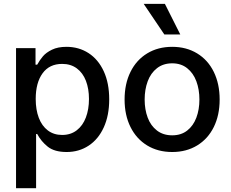

<svg xmlns="http://www.w3.org/2000/svg" viewBox="-20 -781 1203 1000"><path d="M63.5 -530.3H165V-444.3H173.8Q187 -468.3 203.6 -487.8Q220.2 -507.3 250.7 -522.2Q281.2 -537.1 326.2 -537.1Q390.6 -537.1 441.2 -504.4Q491.7 -471.7 520.3 -409.9Q548.8 -348.1 548.8 -263.7Q548.8 -179.7 520.5 -117.7Q492.2 -55.7 441.9 -22.5Q391.6 10.7 327.1 10.7Q263.7 10.7 229 -16.8Q194.3 -44.4 173.8 -83H168V199.2H63.5ZM303.7 -78.1Q348.1 -78.1 379.6 -102.3Q411.1 -126.5 427.2 -168.9Q443.4 -211.4 443.4 -265.6Q443.4 -318.8 427.5 -360.1Q411.6 -401.4 380.1 -424.8Q348.6 -448.2 303.7 -448.2Q237.3 -448.2 201.7 -399.2Q166 -350.1 166 -265.6Q166 -209.5 182.1 -167.2Q198.2 -125 229.2 -101.6Q260.3 -78.1 303.7 -78.1Z M628.9 -262.7Q628.9 -344.7 659.7 -406.7Q690.4 -468.8 746.6 -502.9Q802.7 -537.1 877 -537.1Q950.7 -537.1 1006.8 -502.9Q1063 -468.8 1093.5 -406.5Q1124 -344.2 1124 -262.7Q1124 -181.2 1093.5 -119.4Q1063 -57.6 1006.8 -23.4Q950.7 10.7 877 10.7Q802.7 10.7 746.6 -23.4Q690.4 -57.6 659.7 -119.4Q628.9 -181.2 628.9 -262.7ZM1018.6 -262.7Q1018.6 -314.9 1002.7 -357.7Q986.8 -400.4 954.8 -425.8Q922.9 -451.2 877 -451.2Q830.1 -451.2 797.6 -425.8Q765.1 -400.4 749.3 -357.7Q733.4 -314.9 733.4 -262.7Q733.4 -210.4 749.3 -168.2Q765.1 -126 797.6 -101.1Q830.1 -76.2 877 -76.2Q923.3 -76.2 955.1 -101.1Q986.8 -126 1002.7 -168.2Q1018.6 -210.4 1018.6 -262.7ZM728.5 -760.7H838.9L918.9 -601.6H835.9Z"/></svg>

Font: Pretendard Medium
Style: Regular
Weight: 500
Designer: Base glyphs from Inter by Rasmus Andersson; Hangeul glyphs from Noto Sans CJK(Source Han Sans) by Jang Soo-young and Kan
Foundry: Kil Hyung-jin
Version: Version 1.309